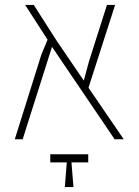

<svg xmlns="http://www.w3.org/2000/svg" viewBox="-20 -565 562 779"><path d="M482 0 339 -209 447 -545H414L341 -316L320 -238L211 -398L117 -545H82L173 -404L148 -344L40 0H72L191 -375L445 0H482ZM338 61H184V94H251L243 194H278L270 94H338V61Z"/></svg>

Font: Assistant ExtraLight
Style: Regular
Weight: 275
Designer: Hebrew By Ben Nathan, Latin by Paul Hunt
Version: Version 2.001;PS 002.001;hotconv 1.0.88;makeotf.lib2.5.64775